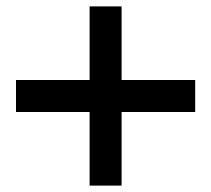

<svg xmlns="http://www.w3.org/2000/svg" viewBox="-20 -654 660 600"><path d="M260 -634H360V-74H260ZM30 -404H590V-304H30Z"/></svg>

Font: Unbounded Variable
Style: Regular
Weight: 400
Designer: Luke Prowse, Jean-Baptiste Morizot, Fátima Lázaro, Florian Runge
Foundry: NaN
Version: Version 1.600;FEAKit 1.0